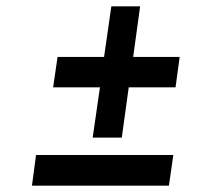

<svg xmlns="http://www.w3.org/2000/svg" viewBox="-20 -587 635 607"><path d="M81 0H514L528 -97H94ZM148 -311H296L273 -152H365L387 -311H535L548 -407H401L423 -567H332L309 -407H162Z"/></svg>

Font: Unageo
Style: Medium-Italic
Weight: 500
Designer: Richard Sepsi
Foundry: Richard Sepsi
Version: Version 2.000